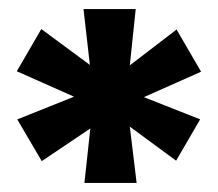

<svg xmlns="http://www.w3.org/2000/svg" viewBox="-20 -756 480 423"><path d="M166 -353 179 -473 72 -401 18 -493 143 -543 17 -599 71 -692 178 -613 164 -736H279L266 -612L369 -691L423 -598L297 -542L421 -493L368 -402L266 -477L281 -353Z"/></svg>

Font: Lexend Deca
Style: Bold
Weight: 700
Designer: Bonnie Shaver-Troup, Thomas Jockin
Foundry: Lexend
Version: Version 1.008; ttfautohint (v1.8.4.7-5d5b)